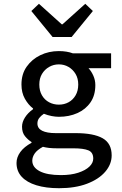

<svg xmlns="http://www.w3.org/2000/svg" viewBox="-20 -770 640 1011"><path d="M291 221Q222 221 171.5 205.5Q121 190 94 160.5Q67 131 67 88Q67 58 87 30.5Q107 3 146 -18V-22Q127 -34 111.5 -53Q96 -72 96 -103Q96 -127 111.5 -151.5Q127 -176 154 -195V-199Q129 -218 111 -250Q93 -282 93 -325Q93 -380 120.5 -419Q148 -458 192.5 -479.5Q237 -501 290 -501Q332 -501 364 -489H565V-411H446Q461 -395 471.5 -371.5Q482 -348 482 -322Q482 -268 456.5 -231Q431 -194 387.5 -174.5Q344 -155 290 -155Q272 -155 251.5 -159Q231 -163 211 -171Q195 -160 186 -148Q177 -136 177 -120Q177 -94 202 -81.5Q227 -69 274 -69H378Q473 -69 520.5 -42Q568 -15 568 48Q568 95 534 134.5Q500 174 438 197.5Q376 221 291 221ZM290 -219Q318 -219 341 -231.5Q364 -244 378 -268Q392 -292 392 -325Q392 -357 378 -380.5Q364 -404 341 -417.5Q318 -431 290 -431Q262 -431 238.5 -417.5Q215 -404 201 -380.5Q187 -357 187 -325Q187 -292 201 -268Q215 -244 238.5 -231.5Q262 -219 290 -219ZM301 152Q354 152 392 139.5Q430 127 450.5 107.5Q471 88 471 65Q471 32 445 21.5Q419 11 367 11H280Q257 11 239 9Q221 7 206 3Q175 20 162.5 38.5Q150 57 150 76Q150 111 189 131.5Q228 152 301 152ZM257 -575 145 -712 185 -750 305 -642H309L429 -750L469 -712L357 -575Z"/></svg>

Font: Source Code Pro ExtraLight Medium
Style: Regular
Weight: 500
Monospace: yes
Version: Version 1.018;hotconv 1.0.116;makeotfexe 2.5.65601